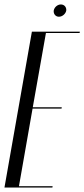

<svg xmlns="http://www.w3.org/2000/svg" viewBox="-27 -841 378 861"><path d="M214 -794C212 -779 222 -766 237 -766C253 -766 267 -779 270 -793C272 -808 262 -821 246 -821C231 -821 217 -809 214 -794ZM116 -699 -7 0H208L209 -6H58L119 -354H249L250 -360H120L179 -693H330L331 -699Z"/></svg>

Font: Moniqa Ita Display
Style: Italic
Weight: 400
Italic angle: -10°
Designer: Rajesh Rajput
Foundry: Rajesh Rajput
Version: Version 1.000